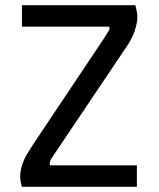

<svg xmlns="http://www.w3.org/2000/svg" viewBox="-20 -715 610 735"><path d="M64 -695H498Q502 -681 504.5 -665.5Q507 -650 504.5 -632.5Q502 -615 494.5 -593.5Q487 -572 471 -546L186 -122Q174 -105 171.5 -96Q169 -87 172 -82H504V0H64Q56 -24 57.5 -46Q59 -68 66 -88Q73 -108 84.5 -127Q96 -146 108 -164L382 -574Q390 -588 396 -596.5Q402 -605 398 -613H64Z"/></svg>

Font: Panefresco 500wt
Style: Regular
Weight: 700
Foundry: Campivisivi & Chank Co
Version: Version 1.001